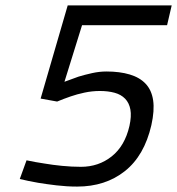

<svg xmlns="http://www.w3.org/2000/svg" viewBox="-20 -680 654 709"><path d="M614 -660 597 -587H283L218 -378Q244 -388 270 -397Q293 -404 320 -410Q347 -416 373 -416Q422 -416 459 -405Q496 -394 518 -370.5Q540 -347 545.5 -309.5Q551 -272 539 -218Q513 -105 441 -48Q369 9 265 9Q227 9 189 4.5Q151 0 121 -5Q86 -11 53 -19L78 -88Q111 -81 145 -76Q174 -71 209.5 -67.5Q245 -64 279 -64Q344 -64 392.5 -102.5Q441 -141 458 -215Q466 -251 461.5 -275.5Q457 -300 442 -315.5Q427 -331 403 -337.5Q379 -344 349 -344Q320 -344 292 -338Q264 -332 241 -324Q215 -315 191 -305L130 -316L230 -660Z"/></svg>

Font: Panefresco 400wt
Style: Italic
Weight: 400
Foundry: Campivisivi & Chank Co
Version: Version 1.001